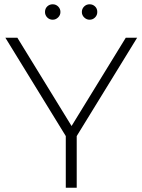

<svg xmlns="http://www.w3.org/2000/svg" viewBox="-20 -876 665 896"><path d="M226 -784Q211 -784 200.5 -794.5Q190 -805 190 -820Q190 -836 200.5 -846Q211 -856 226 -856Q241 -856 251.5 -845.5Q262 -835 262 -820Q262 -805 251 -794.5Q240 -784 226 -784ZM398 -784Q384 -784 373 -794.5Q362 -805 362 -820Q362 -835 372.5 -845.5Q383 -856 398 -856Q413 -856 423.5 -846Q434 -836 434 -820Q434 -805 423.5 -794.5Q413 -784 398 -784ZM620 -700 338 -241V0H287V-241L5 -700H61L314 -288L567 -700Z"/></svg>

Font: mBank Light
Style: Regular
Weight: 300
Designer: Julieta Ulanovsky
Foundry: Julieta Ulanovsky
Version: Version 7.200;PS 007.200;hotconv 1.0.88;makeotf.lib2.5.64775